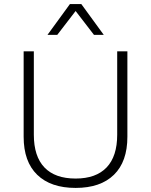

<svg xmlns="http://www.w3.org/2000/svg" viewBox="-20 -912 741 942"><path d="M605 -241Q605 -119 539 -54.5Q473 10 351 10Q229 10 162.5 -54.5Q96 -119 96 -241V-660H146V-251Q146 -145 198 -90.5Q250 -36 351 -36Q451 -36 503 -90.5Q555 -145 555 -251V-660H605ZM441 -741 351 -858 261 -741H213L323 -892H379L489 -741Z"/></svg>

Font: Work Sans Light
Style: Regular
Weight: 300
Designer: Wei Huang
Foundry: Wei Huang
Version: Version 1.500